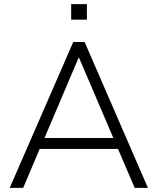

<svg xmlns="http://www.w3.org/2000/svg" viewBox="-20 -908 762 928"><path d="M27 0 334 -705H389L695 0H631L544 -203L577 -188H144L178 -203L92 0ZM360 -629 190 -229 167 -241H554L533 -229L362 -629ZM324 -813V-888H400V-813Z"/></svg>

Font: Nunito Sans 12pt ExtraLight Light
Style: Regular
Weight: 300
Version: Version 3.101;gftools[0.9.27]